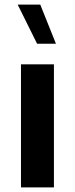

<svg xmlns="http://www.w3.org/2000/svg" viewBox="-20 -811 324 831"><path d="M154.3 -791H56.6L140.6 -621.6H222.2ZM70.8 0H213.4V-532.7H70.8Z"/></svg>

Font: Estedad Bold
Style: Regular
Weight: 700
Designer: Amin Abedi
Version: Version 7.3